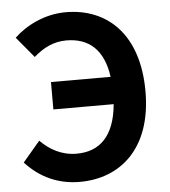

<svg xmlns="http://www.w3.org/2000/svg" viewBox="-54 -803 765 866"><g transform="rotate(-5 328.5 -370.0)"><path d="M119 -565C162 -603 209 -627 267 -627C370 -627 435 -569 452 -446H182V-322H455C442 -178 374 -114 270 -114C202 -114 149 -144 106 -187L28 -95C93 -24 175 14 273 14C456 14 603 -108 603 -367C603 -626 463 -754 275 -754C179 -754 93 -709 41 -659Z"/></g></svg>

Font: Genne Gothic Bold
Style: Regular
Weight: 700
Designer: Ryoko NISHIZUKA (kana & ideographs); Paul D. Hunt (Latin, Greek & Cyrillic); Wenlong ZHANG (bopomofo); Sandoll Communica
Foundry: Adobe Systems Incorporated
Version: Version 1.004;PS 1.004;hotconv 16.6.51;makeotf.lib2.5.65220